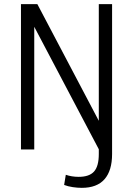

<svg xmlns="http://www.w3.org/2000/svg" viewBox="-20 -720 641 925"><path d="M374 185Q353 185 330 181.5Q307 178 289 171L297 122Q311 127 327 129.5Q343 132 359 132Q410 132 433 106.5Q456 81 456 22V-1L145 -591V0H81V-700H160L456 -138V-700H520V22Q520 102 483.5 143.5Q447 185 374 185Z"/></svg>

Font: Pathway Extreme SemiCondensed ExtraLight
Style: Regular
Weight: 250
Width: 4
Version: Version 1.001;gftools[0.9.26]